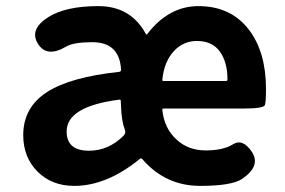

<svg xmlns="http://www.w3.org/2000/svg" viewBox="-20 -594 931 628"><path d="M223 14Q149 14 102.5 -33Q56 -80 56 -152Q56 -242 132.5 -292Q209 -342 370 -359Q376 -360 376 -366Q371 -456 282 -456Q221 -456 197 -442Q133 -404 104 -451Q75 -498 138 -538Q195 -574 301.5 -574Q408 -574 457 -483Q459 -479 462 -483Q532 -574 629 -574Q735 -574 794 -497Q850 -424 850 -303Q850 -262 846.5 -250.5Q843 -239 775 -239H515Q510 -239 511 -234Q517 -174 558 -137Q596 -102 653 -102Q710 -102 742 -122Q774 -142 804 -97Q834 -51 772 -9Q738 14 635 14Q521 14 445 -74Q441 -78 437 -74Q329 14 223 14ZM271 -101Q335 -101 384 -150Q393 -159 388 -171Q378 -196 376 -244L375 -264Q375 -269 370 -268Q198 -246 198 -164Q198 -101 271 -101ZM511 -334Q510 -329 515 -329H719Q724 -329 724 -334Q724 -391 699 -425.5Q674 -460 624 -460Q579 -460 548 -426Q517 -392 511 -334Z"/></svg>

Font: Resource Han Rounded JP
Style: Bold
Weight: 700
Designer: Cyano Hao (round all glyphs); Ryoko NISHIZUKA 西塚涼子 (kana, bopomofo & ideographs); Paul D. Hunt (Latin, Greek & Cyrillic)
Foundry: Cyano Hao
Version: 0.990